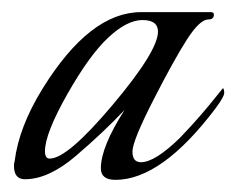

<svg xmlns="http://www.w3.org/2000/svg" viewBox="-20 -293 389 316"><path d="M347 -148Q349 -146 349 -140Q349 -134 335 -115Q246 3 170 3Q146 3 146 -16Q146 -51 185 -112Q150 -75 105 -36.5Q60 2 21 2Q3 2 3 -20Q3 -25 4 -27Q11 -84 50 -147Q128 -273 212 -273H327Q332 -273 332 -269Q332 -261 323 -261Q309 -261 288 -228.5Q267 -196 232.5 -128.5Q198 -61 198 -43.5Q198 -26 212 -26Q235 -26 276 -66Q298 -89 309 -102Q320 -115 323.5 -119Q327 -123 347 -148ZM240 -241Q240 -260 214.5 -260Q189 -260 158 -231Q127 -202 90.5 -137.5Q54 -73 54 -44Q54 -32 62 -32Q91 -32 165.5 -120.5Q240 -209 240 -241Z"/></svg>

Font: Italianno
Style: Regular
Weight: 400
Designer: Robert E. Leuschke
Foundry: Robert E. Leuschke
Version: Version 1.003